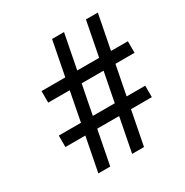

<svg xmlns="http://www.w3.org/2000/svg" viewBox="-164 -845 944 978"><g transform="rotate(-30 308.0 -355.5)"><path d="M136.2 0 175.3 -200.2H58.1V-267.6H188.5L221.7 -439.9H95.2V-507.8H234.9L274.4 -710.9H344.7L305.2 -507.8H434.1L473.6 -710.9H543.5L503.9 -507.8H603V-439.9H490.7L457 -267.6H566.4V-200.2H443.8L404.8 0H335L374 -200.2H245.1L206.1 0ZM258.3 -267.6H387.2L420.9 -439.9H292Z"/></g></svg>

Font: Vazirmatn RD UI FD
Style: Regular
Weight: 400
Designer: Saber Rastikerdar
Foundry: Saber Rastikerdar
Version: Version 33.003